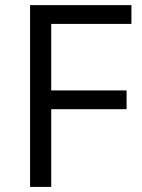

<svg xmlns="http://www.w3.org/2000/svg" viewBox="-20 -734 556 754"><path d="M181.2 0H98.1V-713.9H496.1V-640.1H181.2V-378.9H477.1V-305.2H181.2Z"/></svg>

Font: Sahel FD
Style: FD
Weight: 400
Foundry: Saber Rastikerdar (saber.rastikerdar@gmail.com)
Version: Version 3.3.1